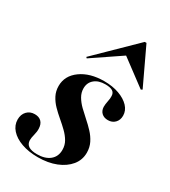

<svg xmlns="http://www.w3.org/2000/svg" viewBox="-176 -754 753 851"><g transform="rotate(30 201.0 -329.0)"><path d="M154.8 11.3Q108.1 11.3 71.8 -1.6Q35.5 -14.5 14.9 -37.5Q-5.6 -60.5 -5.6 -89.5Q-5.6 -115.3 9.7 -131.5Q25 -147.6 49.2 -147.6Q71 -147.6 83.1 -135.5Q95.2 -123.4 96 -100.8Q96.8 -85.5 91.9 -67.3Q87.1 -49.2 87.1 -36.3Q87.9 -16.9 102.4 -7.7Q116.9 1.6 145.2 1.6Q186.3 1.6 210.1 -17.7Q233.9 -37.1 233.9 -71Q233.9 -95.2 222.6 -114.5Q211.3 -133.9 193.5 -151.2Q175.8 -168.5 155.6 -185.5Q135.5 -202.4 117.7 -220.6Q100 -238.7 88.7 -260.5Q77.4 -282.3 77.4 -308.9Q77.4 -361.3 123.8 -394.8Q170.2 -428.2 242.7 -428.2Q285.5 -428.2 319 -416.1Q352.4 -404 371.8 -383.5Q391.1 -362.9 391.1 -337.1Q391.1 -314.5 377.4 -300.4Q363.7 -286.3 341.9 -286.3Q321.8 -286.3 309.7 -297.6Q297.6 -308.9 296.8 -328.2Q296.8 -341.9 300.4 -358.9Q304 -375.8 303.2 -386.3Q303.2 -403.2 291.1 -410.9Q279 -418.5 254 -418.5Q219.4 -418.5 198.8 -401.2Q178.2 -383.9 178.2 -354.8Q178.2 -333.1 189.5 -313.7Q200.8 -294.4 218.5 -277Q236.3 -259.7 256 -242.3Q275.8 -225 293.5 -206Q311.3 -187.1 322.6 -164.5Q333.9 -141.9 333.9 -114.5Q333.9 -77.4 310.9 -49.2Q287.9 -21 247.6 -4.8Q207.3 11.3 154.8 11.3ZM124.2 -476.6 119.4 -481.5 310.5 -668.5H319.4L408.1 -480.6L400.8 -476.6L254.8 -585.5L286.3 -586.3Z"/></g></svg>

Font: Playfair 144pt
Style: Bold Italic
Weight: 700
Italic angle: -15.6°
Designer: Claus Eggers Sørensen
Foundry: Claus Eggers Sørensen
Version: Version 2.203